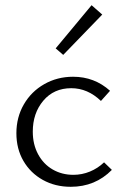

<svg xmlns="http://www.w3.org/2000/svg" viewBox="-20 -713 475 738"><path d="M43 -201Q43 -262 71.5 -311.5Q100 -361 150 -389.5Q200 -418 261 -418Q343 -418 403 -364L368 -325Q317 -374 254 -374Q187 -374 146.5 -326Q106 -278 106 -207Q106 -158 126.5 -120Q147 -82 182.5 -61.5Q218 -41 262 -41Q295 -41 325.5 -53.5Q356 -66 380 -89L410 -60Q346 5 252 5Q192 5 144.5 -21.5Q97 -48 70 -94.5Q43 -141 43 -201ZM194 -527 332 -693 373 -657 223 -502Z"/></svg>

Font: Ysabeau Semilight
Style: Regular
Weight: 300
Designer: Christian Thalmann (Catharsis Fonts)
Version: Version 0.003